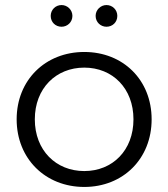

<svg xmlns="http://www.w3.org/2000/svg" viewBox="-20 -736 667 761"><path d="M224 -630C247 -630 267 -648 267 -673C267 -697 247 -716 224 -716C200 -716 181 -697 181 -673C181 -648 200 -630 224 -630ZM402 -630C426 -630 445 -648 445 -673C445 -697 426 -716 402 -716C379 -716 359 -697 359 -673C359 -648 379 -630 402 -630ZM314 5C468 5 581 -107 581 -263C581 -419 468 -530 314 -530C160 -530 46 -419 46 -263C46 -107 160 5 314 5ZM314 -58C202 -58 118 -140 118 -263C118 -386 202 -468 314 -468C426 -468 509 -386 509 -263C509 -140 426 -58 314 -58Z"/></svg>

Font: Talent
Style: Regular
Weight: 400
Designer: Mike Powis
Version: Version 1.001;hotconv 1.0.109;makeotfexe 2.5.65596